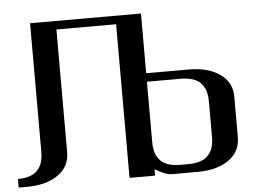

<svg xmlns="http://www.w3.org/2000/svg" viewBox="-54 -863 1275 934"><g transform="rotate(-5 583.5 -396.0)"><path d="M833.5 -41.5Q858.4 -41.5 878.4 -46.4Q898.4 -51.3 911.1 -58.8Q923.8 -66.4 933.1 -78.1Q942.4 -89.8 947.3 -100.3Q952.1 -110.8 954.8 -125.5Q957.5 -140.1 958 -149.9Q958.5 -159.7 958.5 -172.9V-327.1Q958.5 -340.3 958 -350.1Q957.5 -359.9 954.8 -374.5Q952.1 -389.2 947.3 -399.7Q942.4 -410.2 933.1 -421.9Q923.8 -433.6 911.1 -441.2Q898.4 -448.7 878.4 -453.6Q858.4 -458.5 833.5 -458.5H666.5V-172.9Q666.5 -159.7 667 -149.9Q667.5 -140.1 670.2 -125.5Q672.9 -110.8 677.7 -100.3Q682.6 -89.8 691.9 -78.1Q701.2 -66.4 713.9 -58.8Q726.6 -51.3 746.6 -46.4Q766.6 -41.5 791.5 -41.5ZM666.5 -791.5V-500H750H875Q968.8 -500 1026.1 -459.7Q1083.5 -419.4 1083.5 -350.1V-149.9Q1083.5 -80.6 1026.1 -40.3Q968.8 0 875 0H750Q717.8 0 666.5 -30.8V0H541.5V-149.9V-750H250V-149.9Q250 -80.6 192.6 -40.3Q135.3 0 41.5 0H0V-41.5Q24.9 -41.5 44.9 -46.4Q64.9 -51.3 77.6 -58.8Q90.3 -66.4 99.6 -78.1Q108.9 -89.8 113.8 -100.3Q118.7 -110.8 121.3 -125.5Q124 -140.1 124.5 -149.9Q125 -159.7 125 -172.9V-791.5Z"/></g></svg>

Font: Gputeks
Style: Bold
Weight: 600
Width: 8
Version: Version 0.9